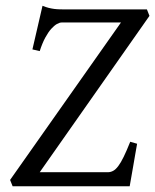

<svg xmlns="http://www.w3.org/2000/svg" viewBox="-20 -648 540 668"><path d="M118.2 -48.8H355Q364.7 -48.8 373.5 -53.5Q382.3 -58.1 391.4 -70.1Q400.4 -82 410.4 -102.5Q420.4 -123 433.1 -154.8L457 -147.9Q454.1 -131.8 450.7 -112.1Q447.3 -92.3 443.8 -72Q440.4 -51.8 437 -33Q433.6 -14.2 431.2 0H23.9L15.1 -22L400.9 -569.8H194.8Q187.5 -569.8 178 -564.5Q168.5 -559.1 158 -547.4Q147.5 -535.6 137.2 -516.6Q127 -497.6 118.2 -470.2L92.8 -476.1L127.9 -627.9Q139.6 -623 149.4 -620.6Q159.2 -618.2 168.9 -616.9Q178.7 -615.7 189 -615.5Q199.2 -615.2 211.9 -615.2H491.2L500 -592.8Z"/></svg>

Font: Gentium Plus Cyr
Style: Italic
Weight: 400
Italic angle: -8°
Designer: J. Victor Gaultney, Annie Olsen, Iska Routamaa, Becca Hirsbrunner
Foundry: SIL International
Version: Version 5.000